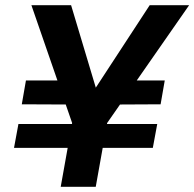

<svg xmlns="http://www.w3.org/2000/svg" viewBox="-20 -720 749 740"><path d="M34 -150 51 -242H586L569 -150ZM289 -317 64 -318 80 -410H302ZM403 -317 423 -410H615L599 -318ZM214 0 258 -246 101 -700H254L355 -363L338 -365L557 -700H709L393 -246L349 0Z"/></svg>

Font: DM Sans 16pt
Style: Bold Italic
Weight: 700
Italic angle: -10°
Version: Version 4.004;gftools[0.9.30]